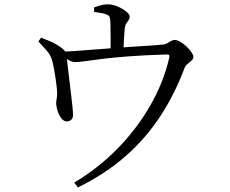

<svg xmlns="http://www.w3.org/2000/svg" viewBox="-20 -794 1040 867"><path d="M315.2 30.6Q422.4 -33.1 509.9 -122.2Q597.4 -211.3 657.9 -316.5Q718.4 -421.6 743.8 -531.5Q746 -542.4 743.8 -545.3Q741.5 -548.2 731.1 -548Q631.6 -545 560.1 -539.5Q488.7 -534 440.2 -527.8Q391.8 -521.6 363.1 -517.6Q334.3 -513.6 321.2 -513.6Q306.3 -513.6 292.4 -521.5Q278.6 -529.4 254 -543.8L253.4 -560.8Q284.8 -561.2 328.4 -564.3Q372 -567.5 418.8 -571.3Q465.6 -575.2 506 -577.8Q541.2 -580.8 581.1 -583.2Q621.1 -585.6 657.6 -588.1Q694.2 -590.6 718.2 -592.8Q727.6 -594 736 -599.2Q744.4 -604.3 752.6 -609Q760.7 -613.7 768.7 -613.7Q779.8 -613.7 794.3 -605.2Q808.7 -596.7 822.1 -584.1Q835.4 -571.5 844.3 -558.5Q853.2 -545.5 853.2 -537.1Q853.2 -528.4 845 -520.7Q836.9 -513.1 827.2 -505.4Q817.4 -497.7 813.8 -488.3Q769.3 -369.1 703.8 -269.1Q638.3 -169.1 547 -88.8Q455.8 -8.6 332 52.3ZM283.3 -245.8Q269.5 -245 258.4 -258.3Q247.3 -271.5 241 -290.3Q234.6 -309.1 233.8 -323.2Q232.8 -332 235.3 -344.4Q237.8 -356.8 238 -370.2Q238.2 -382.6 235.9 -401.9Q233.7 -421.2 230.6 -443Q227.4 -464.8 223.7 -483.8Q220 -502.8 217.2 -514.4Q210.1 -543.4 191.8 -564.5Q173.4 -585.6 153.4 -606.8L165.4 -624Q187.3 -615.2 207.7 -606.9Q228.1 -598.5 244.6 -587Q266.6 -572.8 273.5 -562.5Q280.5 -552.3 281.7 -534.2Q281.9 -527.6 285 -501.2Q288 -474.8 292.3 -439.7Q296.6 -404.6 300.7 -370.1Q304.9 -335.5 307.4 -310.2Q309.8 -284.8 309.8 -278.5Q310.6 -262.2 302.8 -254.4Q295.1 -246.6 283.3 -245.8ZM479.6 -549.2Q479.6 -555.2 479.6 -573.4Q479.6 -591.7 479.6 -615.3Q479.6 -639 479.1 -661Q478.6 -683 478.4 -695.5Q477.4 -711.7 474.8 -717.9Q472.2 -724.2 460.2 -729Q450.5 -733.1 435.5 -735.5Q420.4 -738 405.4 -740L404.4 -760.4Q421.8 -766.6 436.2 -770.5Q450.6 -774.4 466.8 -774.4Q488.2 -774.4 511.1 -764.7Q534 -755.1 549.8 -742.1Q565.7 -729.1 565.7 -719.3Q565.7 -709.8 560.3 -702.6Q554.9 -695.4 549.7 -687.1Q544.5 -678.8 543.1 -663.6Q541.7 -648.6 540.3 -627.1Q539 -605.6 538.3 -584.9Q537.6 -564.2 537.6 -549.8Z"/></svg>

Font: Noto Serif SC ExtraLight
Style: Regular
Weight: 200
Designer: Ryoko NISHIZUKA 西塚涼子 (kana & ideographs); Frank Grießhammer (Latin, Greek & Cyrillic); Wenlong ZHANG 张文龙 (bopomofo); San
Foundry: Adobe
Version: Version 2.002-H1;hotconv 1.1.0;makeotfexe 2.6.0